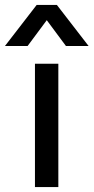

<svg xmlns="http://www.w3.org/2000/svg" viewBox="-72 -760 380 780"><path d="M165 -501V0H70V-501ZM288 -573H196L118 -678L40 -573H-52L77 -740H159Z"/></svg>

Font: Livvic Medium
Style: Regular
Weight: 500
Designer: Jacques Le Bailly, Baron von Fonthausen
Version: Version 1.001; ttfautohint (v1.8.2)